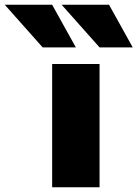

<svg xmlns="http://www.w3.org/2000/svg" viewBox="-137 -790 580 810"><path d="M43 -590 -117 -770H83L183 -590ZM283 -590 123 -770H323L423 -590ZM83 0V-520H283V0Z"/></svg>

Font: Mplus 1p Black
Style: Regular
Weight: 900
Version: Version 1.061